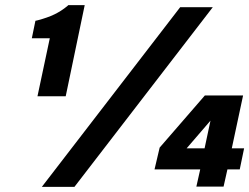

<svg xmlns="http://www.w3.org/2000/svg" viewBox="-20 -728 971 748"><path d="M310 -708 236 -353H126L174 -579H104L118 -647L127 -649Q165 -659 192 -672Q219 -685 243 -705L246 -708ZM143 0 682 -700H809L270 0ZM745 -1 760 -68H582L602 -153L778 -356H927L883 -150H931L914 -68H866L851 -1ZM707 -150H777L800 -258Z"/></svg>

Font: Be Vietnam Pro ExtraBold
Style: Italic
Weight: 800
Italic angle: -12°
Designer: Lam Bao, Tony Le, Vietanh Nguyen
Foundry: Yellow Type Foundry
Version: Version 1.002; ttfautohint (v1.8.3)